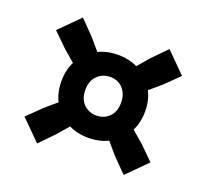

<svg xmlns="http://www.w3.org/2000/svg" viewBox="-103 -780 880 818"><g transform="rotate(20 337.0 -370.5)"><path d="M225 -409.5 115 -504 51.5 -566 141 -655.5 203 -592 297.5 -482ZM449 -409.5 376.5 -482 471.5 -592 533.5 -655.5 623 -566 559.5 -504ZM533.5 -84.5 471 -148 377.5 -257 450 -330 559.5 -236 622.5 -174ZM141 -84.5 51.5 -174 115 -236 224.5 -330 297 -257 203 -148ZM337 -181.5Q283 -181.5 240 -205Q197 -228.5 172.2 -271Q147.5 -313.5 147.5 -370Q147.5 -426 172.2 -468.2Q197 -510.5 240 -534Q283 -557.5 337 -557.5Q391 -557.5 434 -534Q477 -510.5 502 -468.2Q527 -426 527 -370Q527 -313.5 502 -271Q477 -228.5 434 -205Q391 -181.5 337 -181.5ZM337 -282.5Q372 -282.5 395 -305.8Q418 -329 418 -370Q418 -408 396.2 -432.8Q374.5 -457.5 338 -457.5Q303 -457.5 279.5 -434.2Q256 -411 256 -370Q256 -329 279.2 -305.8Q302.5 -282.5 337 -282.5Z"/></g></svg>

Font: Encode Sans SC SemiExpanded ExtraBold
Style: Regular
Weight: 800
Width: 6
Designer: Multiple Designers
Foundry: Impallari Type
Version: Version 3.002